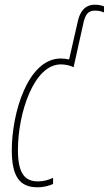

<svg xmlns="http://www.w3.org/2000/svg" viewBox="-20 -784 461 814"><path d="M139 10C167 10 189 3 205 -4V-30C186 -21 164 -15 141 -15C84 -15 56 -50 56 -149C56 -301 122 -511 238 -511C256 -511 276 -507 292 -499L334 -688C342 -722 353 -739 383 -739C399 -739 410 -736 421 -731V-757C411 -761 399 -764 382 -764C338 -764 318 -731 310 -694L273 -532C263 -534 250 -536 238 -536C97 -536 30 -303 30 -147C30 -32 66 10 139 10Z"/></svg>

Font: Noto Sans ExtraCondensed Thin
Style: Italic
Weight: 100
Width: 2
Italic angle: -12°
Designer: Monotype Design Team
Foundry: Monotype Imaging Inc.
Version: Version 2.013